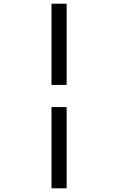

<svg xmlns="http://www.w3.org/2000/svg" viewBox="-20 -770 640 1040"><path d="M259 250V-190H341V250ZM259 -310V-750H341V-310Z"/></svg>

Font: Source Code Pro Medium
Style: Italic
Weight: 500
Italic angle: -11°
Monospace: yes
Designer: Paul D. Hunt, Teo Tuominen
Foundry: Adobe Systems Incorporated
Version: Version 1.050;PS 1.000;hotconv 16.6.51;makeotf.lib2.5.65220